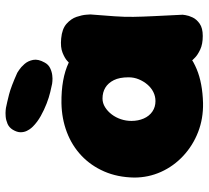

<svg xmlns="http://www.w3.org/2000/svg" viewBox="-50 -686 738 678"><g transform="rotate(-90 319.0 -347.0)"><path d="M294 1Q239 2 191.5 -16.5Q144 -35 107.5 -69Q71 -103 51 -147.5Q31 -192 31 -242Q32 -301 52.5 -348Q73 -395 108.5 -428.5Q144 -462 191.5 -480Q239 -498 294 -499Q380 -500 436.5 -473.5Q493 -447 521 -391.5Q549 -336 549 -250Q549 -200 535.5 -155.5Q522 -111 492.5 -76.5Q463 -42 414 -21.5Q365 -1 294 1ZM301 -167Q318 -167 333 -174.5Q348 -182 359.5 -195.5Q371 -209 378 -226Q385 -243 385 -262Q385 -294 375 -314Q365 -334 348.5 -344Q332 -354 310 -354Q294 -354 279.5 -345Q265 -336 254 -321.5Q243 -307 237 -289Q231 -271 231 -252Q231 -228 239.5 -208.5Q248 -189 264 -178Q280 -167 301 -167ZM531 0Q502 0 483 -9Q464 -18 455 -27Q446 -36 446 -36Q439 -109 433 -177.5Q427 -246 427 -318Q427 -390 434 -470Q434 -470 443 -478.5Q452 -487 471.5 -495Q491 -503 522 -500Q556 -497 574 -481Q592 -465 598.5 -445.5Q605 -426 606 -411.5Q607 -397 607 -397Q603 -346 600.5 -311.5Q598 -277 598.5 -245Q599 -213 601 -173Q603 -133 606 -71Q606 -71 604.5 -60.5Q603 -50 596.5 -36Q590 -22 574.5 -11Q559 0 531 0ZM362 -532Q352 -534 333 -538.5Q314 -543 292 -551.5Q270 -560 248.5 -572Q227 -584 211 -600Q211 -600 206 -605.5Q201 -611 196 -621Q191 -631 191 -643.5Q191 -656 200 -671Q208 -684 221 -689.5Q234 -695 247 -696Q260 -697 268.5 -696Q277 -695 277 -695Q297 -691 324.5 -684Q352 -677 401 -655Q401 -655 411 -648.5Q421 -642 432 -629.5Q443 -617 446.5 -599Q450 -581 437 -558Q430 -545 417.5 -539Q405 -533 392.5 -531.5Q380 -530 371 -531Q362 -532 362 -532Z"/></g></svg>

Font: Sour Gummy Black
Style: Regular
Weight: 900
Version: Version 1.000